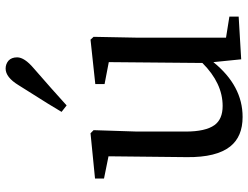

<svg xmlns="http://www.w3.org/2000/svg" viewBox="-120 -749 883 683"><g transform="rotate(-90 321.5 -407.5)"><path d="M247 14Q177 14 142 -30Q103 -79 104 -184L107 -463L28 -479V-511L189 -527L200 -516L195 -361V-189Q195 -118 218 -86Q239 -57 286 -57Q367 -57 439 -129L442 -462L364 -477V-510L522 -527L532 -516L529 -361V-45L604 -33V0L452 9L442 -90Q358 14 247 14ZM288 -612 265 -630Q275 -646 294 -678Q337 -747 360 -783Q388 -829 419 -829Q435 -829 447 -819Q459 -808 459 -788Q459 -762 420 -729Q344 -663 288 -612Z"/></g></svg>

Font: GenRyuMin TW M
Style: Regular
Weight: 500
Version: Version 1.501;PS 1;hotconv 16.6.51;makeotf.lib2.5.65220